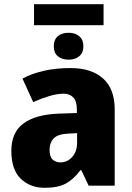

<svg xmlns="http://www.w3.org/2000/svg" viewBox="-20 -884 626 914"><path d="M316 -560Q415 -560 470.5 -510.5Q526 -461 526 -364V0H402L367 -74H363Q330 -30 293 -10Q256 10 192 10Q124 10 79 -33Q34 -76 34 -166Q34 -254 92 -296.5Q150 -339 259 -343L346 -346V-362Q346 -402 329 -420Q312 -438 283 -438Q252 -438 214 -426.5Q176 -415 138 -398L87 -510Q132 -534 189 -547Q246 -560 316 -560ZM347 -250 306 -248Q256 -246 236 -225.5Q216 -205 216 -170Q216 -138 230.5 -124.5Q245 -111 268 -111Q300 -111 323.5 -136.5Q347 -162 347 -206ZM473 -864V-764H142V-864ZM307 -728Q338 -728 357.5 -711.5Q377 -695 377 -663Q377 -633 357.5 -616.5Q338 -600 307 -600Q274 -600 255 -616.5Q236 -633 236 -663Q236 -695 255 -711.5Q274 -728 307 -728Z"/></svg>

Font: Noto Sans Disp ExtBd
Style: Regular
Weight: 800
Designer: Monotype Design Team
Foundry: Monotype Imaging Inc.
Version: Version 2.000;GOOG;noto-source:20170915:90ef993387c0; ttfaut